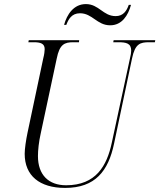

<svg xmlns="http://www.w3.org/2000/svg" viewBox="-20 -911 781 941"><path d="M520 -787C578 -787 608 -836 622 -887H611C601 -858 584 -832 547 -832C485 -832 465 -891 401 -891C341 -891 308 -840 294 -789H305C315 -816 331 -846 372 -846C433 -846 455 -787 520 -787ZM299 10C447 10 511 -73 539 -207L627 -624C642 -697 667 -704 711 -704H739L741 -714H537L535 -704H560C598 -704 623 -699 623 -663C623 -654 621 -640 617 -625L528 -212C504 -98 450 -3 304 -3C218 -3 166 -54 166 -146C166 -174 170 -215 180 -259L258 -624C272 -694 296 -704 339 -704H367L368 -714H121L119 -704H145C180 -704 199 -697 199 -670C199 -661 197 -644 192 -625L115 -261C107 -223 101 -181 101 -157C101 -50 174 10 299 10Z"/></svg>

Font: Noto Serif Display SemiCondensed Light
Style: Italic
Weight: 300
Width: 4
Italic angle: -12°
Designer: Monotype Design Team
Foundry: Monotype Imaging Inc.
Version: Version 2.009